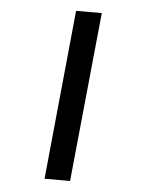

<svg xmlns="http://www.w3.org/2000/svg" viewBox="-191 -846 766 1005"><g transform="rotate(-15 192.0 -344.0)"><path d="M61 82 -65 36 322 -770 449 -724Z"/></g></svg>

Font: Nunito Sans 9pt Black
Style: Italic
Weight: 900
Italic angle: -9°
Version: Version 3.101;gftools[0.9.27]